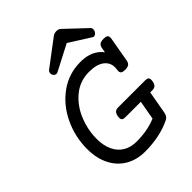

<svg xmlns="http://www.w3.org/2000/svg" viewBox="-228 -925 1056 1056"><g transform="rotate(-45 300.0 -397.0)"><path d="M583.5 -568.4Q583.5 -566.4 582.5 -558.6L557.6 -417Q554.7 -399.9 545.2 -392.6Q535.6 -385.3 515.6 -385.3Q498.5 -385.3 491 -390.4Q483.4 -395.5 483.4 -407.2Q483.4 -410.2 484.4 -417Q485.8 -425.8 485.8 -434.1Q485.8 -472.7 455.1 -495.4Q424.3 -518.1 366.7 -518.1Q295.9 -518.1 243.4 -475.1Q190.9 -432.1 163.3 -365Q135.7 -297.9 135.7 -227.1Q135.7 -175.8 153.1 -138.4Q170.4 -101.1 203.1 -81.3Q235.8 -61.5 281.2 -61.5Q366.7 -61.5 432.1 -89.4L451.7 -200.2H331.1Q317.4 -200.2 311.3 -205.1Q305.2 -210 305.2 -221.7Q305.2 -229 306.2 -233.4Q309.6 -251.5 317.9 -259Q326.2 -266.6 342.8 -266.6H552.2Q565.9 -266.6 572 -261.7Q578.1 -256.8 578.1 -245.1Q578.1 -237.8 577.1 -233.4Q573.7 -215.3 565.4 -207.8Q557.1 -200.2 540.5 -200.2H524.9L501 -65.4Q498.5 -53.7 492.7 -44.9Q486.8 -36.1 477.5 -31.7Q390.6 10.7 275.9 10.7Q210.4 10.7 161.4 -18.3Q112.3 -47.4 85.7 -100.6Q59.1 -153.8 59.1 -224.6Q59.1 -319.3 98.9 -403.6Q138.7 -487.8 210 -539.1Q281.2 -590.3 372.1 -590.3Q418.5 -590.3 451.7 -575Q484.9 -559.6 504.9 -532.2L509.3 -558.6Q512.2 -575.7 521.7 -583Q531.2 -590.3 551.8 -590.3Q568.8 -590.3 576.2 -585.2Q583.5 -580.1 583.5 -568.4ZM423.8 -794.9 543.9 -681.6Q549.3 -676.3 549.3 -667.5Q549.3 -657.7 543.9 -649.4Q540 -643.6 534.7 -639.9Q529.3 -636.2 523.9 -636.2Q519.5 -636.2 515.1 -639.2L392.1 -716.8L242.7 -639.2Q236.8 -636.7 232.9 -636.7Q226.6 -636.7 221.2 -640.4Q215.8 -644 212.9 -649.9Q210 -655.8 210 -662.6Q210 -673.8 219.7 -681.6L370.1 -794.9Q382.8 -803.7 398.4 -803.7Q414.6 -803.7 423.8 -794.9Z"/></g></svg>

Font: Courier Prime
Style: Italic
Weight: 400
Italic angle: -10°
Designer: Alan Dague-Greene
Foundry: Quote-Unquote Apps
Version: Version 3.018